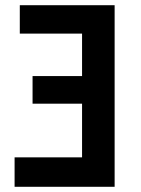

<svg xmlns="http://www.w3.org/2000/svg" viewBox="-20 -717 541 737"><path d="M420 0H36V-113H295V-319H105V-425H295V-588H56V-697H420Z"/></svg>

Font: Alatsi
Style: Regular
Weight: 400
Designer: Spyros Zevelakis, Eben Sorkin
Foundry: www.sorkintype.com
Version: Version 1.008; ttfautohint (v1.8.4.7-5d5b)